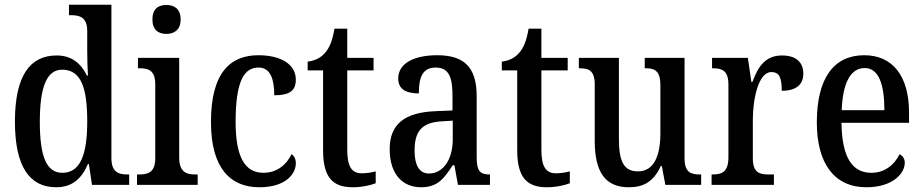

<svg xmlns="http://www.w3.org/2000/svg" viewBox="-20 -780 3895 810"><path d="M217 10C286 10 325 -28 351 -88H355L368 0H525V-44H518C478 -44 450 -55 450 -114V-760H271V-716H278C316 -716 348 -708 348 -649V-569C348 -533 349 -493 351 -461H347C322 -511 284 -546 219 -546C106 -546 43 -460 43 -267C43 -75 106 10 217 10ZM243 -51C175 -51 148 -122 148 -266C148 -408 175 -486 242 -486C323 -486 348 -408 348 -267C348 -130 320 -51 243 -51Z M682 -637C715 -637 742 -654 742 -698C742 -743 715 -759 682 -759C648 -759 623 -743 623 -698C623 -654 648 -637 682 -637ZM558 0H814V-44H803C765 -44 736 -55 736 -116V-536H562V-492H571C608 -492 635 -481 635 -424V-113C635 -54 606 -44 568 -44H558Z M1074 10C1185 10 1228 -46 1228 -91C1228 -110 1221 -122 1210 -130C1190 -87 1150 -51 1091 -51C1009 -51 974 -125 974 -266C974 -443 1012 -495 1071 -495C1123 -495 1137 -442 1137 -378C1204 -378 1228 -399 1228 -444C1228 -508 1166 -547 1070 -547C957 -547 870 -480 870 -265C870 -68 954 10 1074 10Z M1468 10C1511 10 1547 0 1565 -7V-57C1546 -52 1528 -49 1505 -49C1464 -49 1445 -78 1445 -147V-483H1556V-536H1445V-659H1391C1382 -606 1370 -580 1353 -559C1335 -537 1310 -524 1278 -520V-483H1343V-146C1343 -30 1385 10 1468 10Z M1756 10C1827 10 1853 -27 1890 -83H1897L1912 0H2047V-44H2044C2005 -44 1991 -60 1991 -115V-374C1991 -500 1935 -547 1824 -547C1729 -547 1660 -514 1660 -449C1660 -406 1689 -386 1747 -386C1747 -451 1761 -495 1818 -495C1878 -495 1889 -447 1889 -373V-314L1818 -311C1688 -306 1624 -257 1624 -151C1624 -41 1682 10 1756 10ZM1790 -48C1748 -48 1729 -84 1729 -145C1729 -223 1757 -263 1842 -268L1890 -271V-191C1890 -108 1850 -48 1790 -48Z M2287 10C2330 10 2366 0 2384 -7V-57C2365 -52 2347 -49 2324 -49C2283 -49 2264 -78 2264 -147V-483H2375V-536H2264V-659H2210C2201 -606 2189 -580 2172 -559C2154 -537 2129 -524 2097 -520V-483H2162V-146C2162 -30 2204 10 2287 10Z M2633 10C2691 10 2736 -10 2768 -80H2772L2787 0H2938V-44H2933C2897 -44 2868 -51 2868 -111V-536H2700V-492H2703C2739 -492 2766 -484 2766 -421V-218C2766 -121 2738 -57 2671 -57C2609 -57 2591 -104 2591 -195V-536H2422V-492H2425C2464 -492 2489 -482 2489 -424V-186C2489 -49 2537 10 2633 10Z M2982 0H3245V-44H3221C3185 -44 3156 -52 3156 -111V-275C3156 -360 3179 -476 3234 -476C3268 -476 3278 -452 3278 -397C3340 -397 3369 -424 3369 -469C3369 -516 3340 -546 3279 -546C3208 -546 3178 -498 3154 -434H3150L3135 -536H2984V-492H2987C3025 -492 3053 -483 3053 -424V-116C3053 -53 3024 -44 2985 -44H2982Z M3635 10C3747 10 3797 -49 3797 -93C3797 -112 3787 -124 3775 -129C3754 -87 3715 -51 3656 -51C3575 -51 3532 -116 3530 -262H3815V-305C3815 -463 3743 -547 3626 -547C3499 -547 3426 -452 3426 -264C3426 -90 3500 10 3635 10ZM3711 -315H3531C3535 -429 3568 -493 3628 -493C3688 -493 3711 -422 3711 -315Z"/></svg>

Font: Noto Serif Thai Condensed Medium
Style: Regular
Weight: 500
Width: 3
Designer: Monotype Design Team
Foundry: Monotype Imaging Inc.
Version: Version 2.002